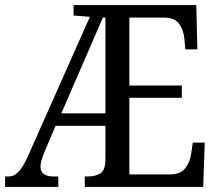

<svg xmlns="http://www.w3.org/2000/svg" viewBox="-21 -734 858 754"><path d="M-1 0V-41H13Q35 -41 52.5 -60Q70 -79 88 -119L332 -668L268 -673V-714H750L754 -540H707L703 -582Q700 -615 683 -639.5Q666 -664 626 -665H487V-398H693V-350H487V-49H647Q688 -49 707 -74Q726 -99 730 -132L736 -174H783L777 0H312V-41H325Q353 -41 373 -53Q393 -65 393 -110V-240H197L152 -133Q138 -99 138 -80Q138 -41 189 -41H208V0ZM220 -289H393V-665H383Z"/></svg>

Font: Noto Serif Georgian Condensed
Style: Regular
Weight: 400
Width: 3
Designer: Monotype Design Team, Akaki Razmadze
Foundry: Google LLC
Version: Version 2.003; ttfautohint (v1.8.4.7-5d5b)